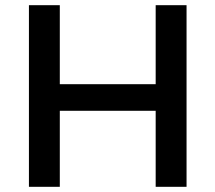

<svg xmlns="http://www.w3.org/2000/svg" viewBox="-20 -720 830 740"><path d="M699 0H580V-293H210.5V0H91.5V-700H210.5V-395.5H580V-700H699Z"/></svg>

Font: Argentum Novus Medium
Style: Regular
Weight: 500
Designer: Julieta Ulanovsky (font) & Cristiano Sobral (main changes)
Foundry: Julieta Ulanovsky (font) & Cristiano Sobral (main changes)
Version: Version 3.00;November 27, 2020;FontCreator 13.0.0.2655 64-bi